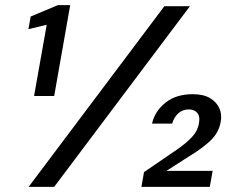

<svg xmlns="http://www.w3.org/2000/svg" viewBox="-20 -724 916 744"><path d="M112 -352 161 -628 90 -611 99 -660 204 -704H252L190 -352ZM91 0 617 -700H716L190 0ZM528 0 538 -57 668 -146Q700 -168 723 -192Q746 -216 751 -247Q756 -273 744.5 -286.5Q733 -300 712 -300Q688 -300 671.5 -285.5Q655 -271 647 -245H569Q580 -293 621 -326Q662 -359 727 -359Q768 -359 793.5 -344Q819 -329 830 -304.5Q841 -280 835 -251Q828 -211 797.5 -181Q767 -151 711 -117L625 -62H804L793 0Z"/></svg>

Font: DM Sans Medium
Style: Italic
Weight: 500
Italic angle: -10°
Designer: Colophon Foundry, Jonny Pinhorn
Foundry: Colophon Foundry
Version: Version 4.004;gftools[0.9.30]